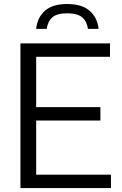

<svg xmlns="http://www.w3.org/2000/svg" viewBox="-20 -962 623 982"><path d="M84.5 0V-740H542.5V-671.5H165V-414H493.5V-345.5H165V-68.5H547.5V0ZM165 -814.5Q171 -872.5 209.8 -907Q248.5 -941.5 324 -941.5Q399 -941.5 438.5 -906.8Q478 -872 484 -814.5H430Q424 -853.5 399.8 -873.8Q375.5 -894 324 -894Q272 -894 248.2 -873.8Q224.5 -853.5 219 -814.5Z"/></svg>

Font: Encode Sans
Style: Regular
Weight: 400
Designer: Multiple Designers
Foundry: Impallari Type
Version: Version 3.002; ttfautohint (v1.8.3) -l 8 -r 50 -G 200 -x 14 